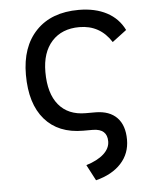

<svg xmlns="http://www.w3.org/2000/svg" viewBox="-54 -573 694 854"><g transform="rotate(-5 293.0 -146.0)"><path d="M340.3 234.4 303.2 163.6Q354 147.9 381.6 122.8Q409.2 97.7 409.2 66.4Q409.2 10.7 346.2 9.8H302.7Q191.9 9.8 131.1 -60.3Q70.3 -130.4 70.3 -259.8Q70.3 -384.8 138.7 -456.1Q207 -527.3 329.1 -527.3Q401.9 -527.3 454.1 -499.8Q506.3 -472.2 531.7 -419.9L467.8 -371.6Q417.5 -450.7 325.2 -450.7Q247.1 -450.7 202.4 -401.4Q157.7 -352.1 157.7 -264.6Q157.7 -168.9 200 -117.9Q242.2 -66.9 320.3 -66.9H364.3Q426.8 -66.4 460 -32Q493.2 2.4 493.2 66.4Q493.2 128.4 453.1 172.1Q413.1 215.8 340.3 234.4Z"/></g></svg>

Font: Cascadia Code NF SemiLight
Style: Regular
Weight: 350
Monospace: yes
Designer: Aaron Bell
Foundry: Saja Typeworks
Version: Version 2404.023; ttfautohint (v1.8.4)